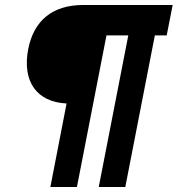

<svg xmlns="http://www.w3.org/2000/svg" viewBox="-20 -750 712 770"><path d="M182 0H288.5L407 -608H494.5L376 0H482.5L601 -608H648.5L672.5 -730H314.5C192.5 -730 116 -670 93 -552.5C68.5 -423 127.5 -340.5 247 -335Z"/></svg>

Font: Monaspace Krypton
Style: Bold Italic
Weight: 700
Italic angle: -11°
Designer: Riley Cran & the Lettermatic Team
Foundry: Lettermatic
Version: Version 1.101 (Monaspace Krypton)